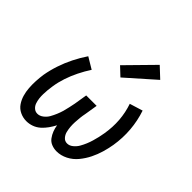

<svg xmlns="http://www.w3.org/2000/svg" viewBox="-199 -942 1119 1119"><g transform="rotate(45 360.0 -383.0)"><path d="M177 8Q200 8 222.5 0Q245 -8 263.5 -24.5Q282 -41 296 -61Q310 -81 321 -102Q324 -81 331.5 -61.5Q339 -42 351.5 -25Q364 -8 384 0Q404 8 426 8Q461 8 494.5 -9Q528 -26 552 -55.5Q576 -85 592 -117.5Q608 -150 618 -184Q628 -218 634 -253Q645 -321 639.5 -387Q634 -453 613 -515L532 -490Q569 -383 549 -264Q546 -245 541.5 -226Q537 -207 531.5 -188Q526 -169 518 -150Q510 -131 500 -113.5Q490 -96 473 -82Q456 -68 437 -68Q418 -68 405.5 -82Q393 -96 388.5 -114Q384 -132 382.5 -150.5Q381 -169 382 -188Q383 -207 385 -226.5Q387 -246 391 -265L404 -345H318L305 -265Q301 -246 297 -226.5Q293 -207 287.5 -188Q282 -169 274 -150Q266 -131 256 -113Q246 -95 228.5 -81.5Q211 -68 192 -68Q175 -68 162.5 -79Q150 -90 144.5 -106Q139 -122 137 -139Q135 -156 135.5 -173Q136 -190 137.5 -207.5Q139 -225 142 -243Q148 -283 161 -322Q174 -361 193 -399.5Q212 -438 235 -473L165 -515Q138 -475 116.5 -432Q95 -389 80 -344Q65 -299 57 -253Q53 -225 51.5 -196.5Q50 -168 52 -140Q54 -112 61.5 -86Q69 -60 84 -38Q99 -16 124 -4Q149 8 177 8ZM385 -560 559 -714 495 -774 333 -609Z"/></g></svg>

Font: Iosevka Sparkle Oblique
Style: Regular
Weight: 400
Italic angle: -9°
Designer: Belleve Invis
Foundry: Belleve Invis
Version: Version 4.5.0; ttfautohint (v1.8.3)